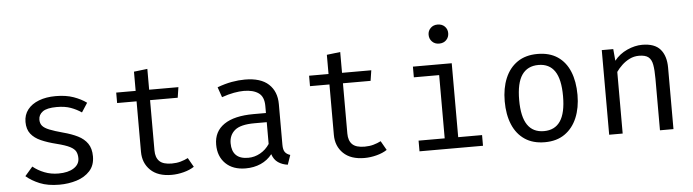

<svg xmlns="http://www.w3.org/2000/svg" viewBox="-48 -976 4296 1190"><g transform="rotate(-5 2100.0 -381.0)"><path d="M279.5 -58Q340 -58 375.2 -80.8Q410.5 -103.5 410.5 -141.5Q410.5 -165.5 401.8 -183Q393 -200.5 366 -214.5Q339 -228.5 283 -242.5Q228.5 -256 188.2 -273.8Q148 -291.5 125.8 -320Q103.5 -348.5 103.5 -394Q103.5 -438.5 128.8 -470.8Q154 -503 199 -520.2Q244 -537.5 303.5 -537.5Q367 -537.5 414.2 -520.8Q461.5 -504 494.5 -479.5L457.5 -422.5Q427.5 -443 391.5 -456.2Q355.5 -469.5 304.5 -469.5Q242.5 -469.5 216.5 -450.2Q190.5 -431 190.5 -400.5Q190.5 -377.5 203.2 -362.2Q216 -347 246.5 -334.8Q277 -322.5 330.5 -308Q382 -294.5 420.2 -275.5Q458.5 -256.5 480 -225.5Q501.5 -194.5 501.5 -145.5Q501.5 -89.5 469.5 -54.8Q437.5 -20 386.8 -4.2Q336 11.5 279.5 11.5Q208 11.5 157.8 -9.2Q107.5 -30 73.5 -59.5L121.5 -115Q152.5 -89.5 192.8 -73.8Q233 -58 279.5 -58Z M1118.5 -26.5Q1091.5 -8.5 1053 1.5Q1014.5 11.5 977.5 11.5Q892.5 11.5 846.5 -33Q800.5 -77.5 800.5 -147.5V-461.5H679.5V-526.5H800.5V-646L884.5 -656V-526.5H1066.5L1056.5 -461.5H884.5V-148.5Q884.5 -104.5 907.8 -81.5Q931 -58.5 985 -58.5Q1014.5 -58.5 1039.5 -65.5Q1064.5 -72.5 1086 -83.5Z M1677.5 -115Q1677.5 -83.5 1688 -69Q1698.5 -54.5 1720.5 -47.5L1700 11.5Q1666 7 1640.5 -10.2Q1615 -27.5 1603.5 -62.5Q1575 -26 1532.5 -7.2Q1490 11.5 1438.5 11.5Q1359.5 11.5 1314 -33Q1268.5 -77.5 1268.5 -151Q1268.5 -232.5 1332 -276Q1395.5 -319.5 1515.5 -319.5H1593V-363.5Q1593 -420.5 1559.8 -444.2Q1526.5 -468 1467.5 -468Q1441.5 -468 1406.5 -461.8Q1371.5 -455.5 1330.5 -441L1308.5 -504.5Q1357 -522.5 1399.5 -530Q1442 -537.5 1480.5 -537.5Q1579 -537.5 1628.2 -491.8Q1677.5 -446 1677.5 -367.5ZM1460 -52.5Q1499 -52.5 1534.5 -72.2Q1570 -92 1593 -127V-262.5H1517Q1430 -262.5 1394.2 -232.5Q1358.5 -202.5 1358.5 -152Q1358.5 -103 1383.8 -77.8Q1409 -52.5 1460 -52.5Z M2318.5 -26.5Q2291.5 -8.5 2253 1.5Q2214.5 11.5 2177.5 11.5Q2092.5 11.5 2046.5 -33Q2000.5 -77.5 2000.5 -147.5V-461.5H1879.5V-526.5H2000.5V-646L2084.5 -656V-526.5H2266.5L2256.5 -461.5H2084.5V-148.5Q2084.5 -104.5 2107.8 -81.5Q2131 -58.5 2185 -58.5Q2214.5 -58.5 2239.5 -65.5Q2264.5 -72.5 2286 -83.5Z M2767 -526.5V-66.5H2915.5V0H2520.5V-66.5H2683V-460H2525.5V-526.5ZM2700 -773Q2728 -773 2744.8 -756Q2761.5 -739 2761.5 -714.5Q2761.5 -689 2744.8 -671.8Q2728 -654.5 2700 -654.5Q2673.5 -654.5 2656.5 -671.8Q2639.5 -689 2639.5 -714.5Q2639.5 -739 2656.5 -756Q2673.5 -773 2700 -773Z M3301 -537.5Q3375.5 -537.5 3425.8 -503.8Q3476 -470 3501.2 -408.5Q3526.5 -347 3526.5 -263.5Q3526.5 -183 3500.5 -121Q3474.5 -59 3424.2 -23.8Q3374 11.5 3300 11.5Q3226 11.5 3175.5 -22.5Q3125 -56.5 3099.2 -118.2Q3073.5 -180 3073.5 -262.5Q3073.5 -344 3099.5 -406Q3125.5 -468 3176.2 -502.8Q3227 -537.5 3301 -537.5ZM3301 -469Q3233 -469 3198.2 -418.8Q3163.5 -368.5 3163.5 -262.5Q3163.5 -158.5 3197.8 -108Q3232 -57.5 3300 -57.5Q3368 -57.5 3402.2 -108Q3436.5 -158.5 3436.5 -263.5Q3436.5 -368.5 3402.5 -418.8Q3368.5 -469 3301 -469Z M3700.5 0V-526.5H3772L3778.5 -453.5Q3810.5 -494 3858.8 -515.8Q3907 -537.5 3952.5 -537.5Q4030 -537.5 4065.2 -496.5Q4100.5 -455.5 4100.5 -382.5V0H4016.5V-320.5Q4016.5 -374.5 4010.5 -407.8Q4004.5 -441 3985.5 -456.2Q3966.5 -471.5 3926.5 -471.5Q3895.5 -471.5 3868.2 -458Q3841 -444.5 3819.8 -424.2Q3798.5 -404 3784.5 -383.5V0Z"/></g></svg>

Font: Fira Code Light
Style: Regular
Weight: 400
Monospace: yes
Version: Version 5.002